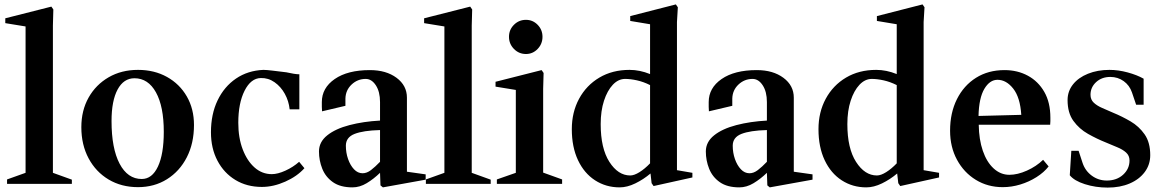

<svg xmlns="http://www.w3.org/2000/svg" viewBox="-20 -834 5276 871"><path d="M12 0V-20L96 -50V-714L4 -729V-751L213 -804L222 -791L220 -718V-50L306 -19V0Z M606 15Q531 15 473 -19.5Q415 -54 382 -115.5Q349 -177 349 -257Q349 -333 382 -391.5Q415 -450 473 -483.5Q531 -517 606 -517Q680 -517 737.5 -485Q795 -453 827.5 -396.5Q860 -340 860 -267Q860 -184 827.5 -120.5Q795 -57 737.5 -21Q680 15 606 15ZM623 -22Q670 -22 696.5 -78.5Q723 -135 723 -236Q723 -351 687.5 -415Q652 -479 590 -479Q541 -479 513.5 -428Q486 -377 486 -285Q486 -161 522.5 -91.5Q559 -22 623 -22Z M1168 14Q1100 14 1048 -17.5Q996 -49 966.5 -105Q937 -161 937 -234Q937 -316 967 -378.5Q997 -441 1050.5 -477.5Q1104 -514 1175 -517Q1189 -517 1217 -513.5Q1245 -510 1279 -506Q1297 -502 1312 -499.5Q1327 -497 1338 -497V-338H1294Q1290 -376 1272 -408.5Q1254 -441 1225.5 -461Q1197 -481 1163 -480Q1118 -479 1089.5 -422.5Q1061 -366 1061 -277Q1061 -209 1081 -156.5Q1101 -104 1135 -74Q1169 -44 1213 -44Q1240 -44 1275 -60Q1310 -76 1337 -100L1361 -71Q1328 -34 1274 -10Q1220 14 1168 14Z M1579 16Q1524 16 1490.5 -7.5Q1457 -31 1442 -68.5Q1427 -106 1427 -147Q1427 -190 1464.5 -220Q1502 -250 1565.5 -266.5Q1629 -283 1704 -287V-371Q1704 -418 1685 -447Q1666 -476 1639 -476Q1602 -476 1575 -450.5Q1548 -425 1547 -387Q1547 -376 1547 -367.5Q1547 -359 1547 -354L1441 -329Q1440 -338 1440 -349Q1440 -360 1440 -371Q1440 -435 1498.5 -475.5Q1557 -516 1658 -516Q1732 -516 1779 -481Q1826 -446 1826 -391V-55L1911 -43V-19L1717 16L1706 7L1704 -50Q1675 -22 1643.5 -3Q1612 16 1579 16ZM1625 -48Q1644 -48 1663 -62.5Q1682 -77 1704 -100V-244Q1628 -242 1588.5 -226.5Q1549 -211 1549 -173Q1549 -141 1559 -112.5Q1569 -84 1586 -66Q1603 -48 1625 -48Z M1912 0V-20L1996 -50V-714L1904 -729V-751L2113 -804L2122 -791L2120 -718V-50L2206 -19V0Z M2234 0V-20L2320 -50V-426L2228 -441V-463L2437 -516L2446 -503L2444 -431V-51L2530 -20V0ZM2366 -589Q2334 -589 2311.5 -612Q2289 -635 2289 -667Q2289 -699 2311.5 -721.5Q2334 -744 2366 -744Q2397 -744 2419 -721.5Q2441 -699 2441 -667Q2441 -635 2419 -612Q2397 -589 2366 -589Z M2945 10 2936 -3 2931 -47Q2899 -20 2862 -2Q2825 16 2791 16Q2729 16 2679.5 -16Q2630 -48 2602 -107.5Q2574 -167 2574 -248Q2574 -325 2607 -386Q2640 -447 2699 -482Q2758 -517 2836 -517Q2882 -517 2929 -498V-724L2839 -739V-761L3046 -814L3055 -801L3051 -734V-62L3121 -50V-29ZM2839 -38Q2857 -38 2881 -53Q2905 -68 2929 -93V-448Q2899 -463 2869.5 -469.5Q2840 -476 2816 -476Q2785 -476 2760 -449.5Q2735 -423 2720 -377Q2705 -331 2705 -271Q2705 -161 2744.5 -99.5Q2784 -38 2839 -38Z M3334 16Q3279 16 3245.5 -7.5Q3212 -31 3197 -68.5Q3182 -106 3182 -147Q3182 -190 3219.5 -220Q3257 -250 3320.5 -266.5Q3384 -283 3459 -287V-371Q3459 -418 3440 -447Q3421 -476 3394 -476Q3357 -476 3330 -450.5Q3303 -425 3302 -387Q3302 -376 3302 -367.5Q3302 -359 3302 -354L3196 -329Q3195 -338 3195 -349Q3195 -360 3195 -371Q3195 -435 3253.5 -475.5Q3312 -516 3413 -516Q3487 -516 3534 -481Q3581 -446 3581 -391V-55L3666 -43V-19L3472 16L3461 7L3459 -50Q3430 -22 3398.5 -3Q3367 16 3334 16ZM3380 -48Q3399 -48 3418 -62.5Q3437 -77 3459 -100V-244Q3383 -242 3343.5 -226.5Q3304 -211 3304 -173Q3304 -141 3314 -112.5Q3324 -84 3341 -66Q3358 -48 3380 -48Z M4064 10 4055 -3 4050 -47Q4018 -20 3981 -2Q3944 16 3910 16Q3848 16 3798.5 -16Q3749 -48 3721 -107.5Q3693 -167 3693 -248Q3693 -325 3726 -386Q3759 -447 3818 -482Q3877 -517 3955 -517Q4001 -517 4048 -498V-724L3958 -739V-761L4165 -814L4174 -801L4170 -734V-62L4240 -50V-29ZM3958 -38Q3976 -38 4000 -53Q4024 -68 4048 -93V-448Q4018 -463 3988.5 -469.5Q3959 -476 3935 -476Q3904 -476 3879 -449.5Q3854 -423 3839 -377Q3824 -331 3824 -271Q3824 -161 3863.5 -99.5Q3903 -38 3958 -38Z M4529 15Q4461 15 4407 -18Q4353 -51 4321.5 -109Q4290 -167 4290 -241Q4290 -322 4321 -384Q4352 -446 4407.5 -481Q4463 -516 4537 -516Q4596 -516 4643 -490.5Q4690 -465 4717.5 -417Q4745 -369 4745 -300Q4745 -293 4745 -284.5Q4745 -276 4744 -268H4420Q4421 -201 4438.5 -150Q4456 -99 4487.5 -70Q4519 -41 4559 -41Q4596 -41 4638.5 -60Q4681 -79 4712 -109L4737 -79Q4716 -52 4682 -30.5Q4648 -9 4608.5 3Q4569 15 4529 15ZM4505 -472Q4470 -472 4445.5 -431Q4421 -390 4419 -308L4613 -313Q4608 -392 4576.5 -432Q4545 -472 4505 -472Z M5005 17Q4950 17 4901.5 1.5Q4853 -14 4833 -39L4840 -150H4873L4891 -95Q4903 -59 4933 -37Q4963 -15 5001 -15Q5046 -15 5075 -41.5Q5104 -68 5104 -106Q5104 -128 5088.5 -142Q5073 -156 5048.5 -166Q5024 -176 4996 -188Q4956 -204 4916 -226.5Q4876 -249 4849.5 -285.5Q4823 -322 4823 -380Q4823 -420 4847.5 -451Q4872 -482 4915.5 -499.5Q4959 -517 5013 -517Q5053 -517 5095.5 -505.5Q5138 -494 5168 -477V-359H5134L5115 -415Q5104 -447 5077.5 -466Q5051 -485 5017 -485Q4978 -485 4952.5 -461.5Q4927 -438 4927 -404Q4927 -382 4942 -368Q4957 -354 4980.5 -344Q5004 -334 5031 -322Q5070 -306 5108.5 -283.5Q5147 -261 5172.5 -224.5Q5198 -188 5198 -130Q5198 -87 5173 -53.5Q5148 -20 5104.5 -1.5Q5061 17 5005 17Z"/></svg>

Font: Wittgenstein Semibold
Style: Regular
Weight: 600
Designer: Jörg Drees
Foundry: Jörg Drees
Version: Version 1.303; ttfautohint (v1.8.4.7-5d5b)